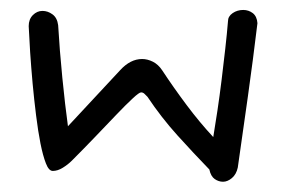

<svg xmlns="http://www.w3.org/2000/svg" viewBox="-20 -344 565 382"><path d="M433.6 -301.8Q433.6 -311.5 442.9 -317.9Q452.1 -324.2 463.9 -324.2Q474.6 -324.2 482.9 -317.9Q491.2 -311.5 492.2 -297.9Q483.4 -224.6 473.1 -151.4Q462.9 -78.1 453.1 -10.7Q450.2 2.9 441.4 10.3Q432.6 17.6 423.8 17.6Q415 17.6 407.2 12.2Q399.4 6.8 396.5 -6.8Q365.2 -39.1 333 -74.7Q300.8 -110.4 273.4 -151.4Q270.5 -154.3 267.6 -157.2Q264.6 -160.2 260.7 -160.2Q256.8 -160.2 243.7 -147.9Q230.5 -135.7 211.4 -115.7Q192.4 -95.7 169.4 -71.8Q146.5 -47.9 123 -24.4Q115.2 -16.6 105 -10.3Q94.7 -3.9 85 -3.9Q77.1 -3.9 71.3 -19Q65.4 -34.2 60.5 -58.6Q55.7 -83 51.8 -114.3Q47.9 -145.5 44.9 -177.7Q42 -210 40 -239.7Q38.1 -269.5 37.1 -292Q37.1 -305.7 45.4 -314Q53.7 -322.3 64.5 -322.3Q75.2 -322.3 84.5 -315.4Q93.8 -308.6 95.7 -293.9Q98.6 -244.1 104 -189.5Q109.4 -134.8 115.2 -92.8L218.8 -204.1Q239.3 -226.6 262.7 -226.6Q273.4 -226.6 284.2 -221.2Q294.9 -215.8 302.7 -204.1Q325.2 -169.9 351.1 -135.3Q377 -100.6 404.3 -71.3Q408.2 -94.7 412.6 -124Q417 -153.3 420.9 -185.1Q424.8 -216.8 428.2 -247.1Q431.6 -277.3 433.6 -301.8Z"/></svg>

Font: Hi Melody
Style: Regular
Weight: 400
Designer: YoonDesign Inc.
Foundry: YoonDesign Inc.
Version: Version 3.00